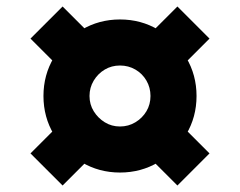

<svg xmlns="http://www.w3.org/2000/svg" viewBox="-20 -646 740 592"><path d="M350 -114Q285 -114 231.5 -146Q178 -178 146 -231.5Q114 -285 114 -350Q114 -415 146 -468.5Q178 -522 231.5 -554Q285 -586 350 -586Q415 -586 468.5 -554Q522 -522 554 -468.5Q586 -415 586 -350Q586 -285 554 -231.5Q522 -178 468.5 -146Q415 -114 350 -114ZM173 -74 74 -173 159 -258 258 -159ZM350 -256Q376 -256 397.5 -269Q419 -282 431.5 -303Q444 -324 444 -350Q444 -376 431.5 -397.5Q419 -419 397.5 -431.5Q376 -444 350 -444Q324 -444 303 -431.5Q282 -419 269 -397.5Q256 -376 256 -350Q256 -324 269 -303Q282 -282 303 -269Q324 -256 350 -256ZM159 -442 74 -527 173 -626 258 -541ZM527 -74 442 -159 541 -258 626 -173ZM541 -442 442 -541 527 -626 626 -527Z"/></svg>

Font: Martian Mono
Style: Bold
Weight: 700
Designer: Roman Shamin
Foundry: Evil Martians
Version: Version 1.000